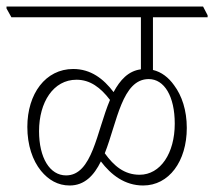

<svg xmlns="http://www.w3.org/2000/svg" viewBox="-44 -642 658 590"><path d="M170 -72C216 -72 245 -103 266 -146C297 -105 339 -72 396 -72C475 -72 530 -146 530 -249C530 -303 515 -348 491 -380C474 -404 452 -421 426 -427V-589H594V-595L580 -622H-24V-616L-9 -589H389V-429C350 -424 325 -396 305 -359C274 -400 235 -430 181 -430C96 -430 40 -354 40 -252C40 -196 56 -149 82 -117C105 -89 134 -72 170 -72ZM413 -399C461 -399 493 -346 493 -262C493 -171 449 -105 385 -105C338 -105 306 -132 278 -171C316 -267 331 -399 413 -399ZM76 -239C76 -328 120 -397 191 -397C233 -397 265 -373 294 -335C253 -238 240 -103 159 -103C109 -103 76 -157 76 -239Z"/></svg>

Font: Noto Serif Devanagari Condensed ExtraLight
Style: Regular
Weight: 200
Width: 3
Designer: Universal Thirst, Indian Type Foundry and the Monotype Design Team
Foundry: Monotype Imaging Inc.
Version: Version 2.004